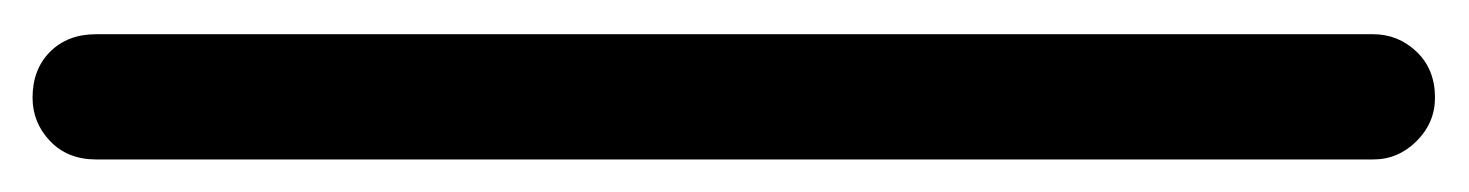

<svg xmlns="http://www.w3.org/2000/svg" viewBox="-402 -478 880 115"><g transform="rotate(90 37.5 -420.0)"><path d="M0 -38H75V-803H0ZM38 -75Q21 -75 10.5 -64Q0 -53 0 -38Q0 -21 10.5 -10.5Q21 0 38 0Q53 0 64 -10.5Q75 -21 75 -38Q75 -53 64 -64Q53 -75 38 -75ZM38 -840Q21 -840 10.5 -829Q0 -818 0 -803Q0 -786 10.5 -775.5Q21 -765 38 -765Q53 -765 64 -775.5Q75 -786 75 -803Q75 -818 64 -829Q53 -840 38 -840Z"/></g></svg>

Font: Wavefont Medium
Style: Regular
Weight: 500
Version: Version 3.004;gftools[0.9.33]